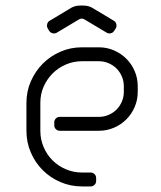

<svg xmlns="http://www.w3.org/2000/svg" viewBox="-20 -670 578 690"><path d="M335 -500H275C247.3 -500 221.4 -494.8 197.2 -484.2C173.1 -473.8 152 -459.5 134 -441.5C116 -423.5 101.7 -402.4 91 -378.2C80.3 -354.1 75 -328 75 -300V-200C75 -172.3 80.2 -146.3 90.8 -122C101.2 -97.7 115.5 -76.5 133.5 -58.5C151.5 -40.5 172.7 -26.2 197 -15.8C221.3 -5.2 247.3 0 275 0H305.5C311.2 0 315.9 -1.9 319.8 -5.8C323.6 -9.6 325.5 -14.3 325.5 -20V-30C325.5 -35.7 323.6 -40.4 319.8 -44.2C315.9 -48.1 311.2 -50 305.5 -50H275C254.3 -50 234.8 -53.9 216.5 -61.8C198.2 -69.6 182.2 -80.2 168.8 -93.8C155.2 -107.2 144.6 -123.2 136.8 -141.5C128.9 -159.8 125 -179.3 125 -200V-301C125 -321.7 129 -341 137 -359C145 -377 155.8 -392.8 169.2 -406.2C182.8 -419.8 198.6 -430.4 216.8 -438.2C234.9 -446.1 254.3 -450 275 -450H335C347.3 -450 359 -447.7 370 -443C381 -438.3 390.6 -431.9 398.8 -423.8C406.9 -415.6 413.3 -406 418 -395C422.7 -384 425 -372.3 425 -360V-340C425 -327.7 422.7 -316 418 -305C413.3 -294 406.9 -284.4 398.8 -276.2C390.6 -268.1 381 -261.7 370 -257C359 -252.3 347.3 -250 335 -250H195C189.3 -250 184.6 -248.1 180.8 -244.2C176.9 -240.4 175 -235.7 175 -230V-220C175 -214.3 176.9 -209.6 180.8 -205.8C184.6 -201.9 189.3 -200 195 -200H335C354.3 -200 372.5 -203.7 389.5 -211C406.5 -218.3 421.3 -228.3 434 -241C446.7 -253.7 456.7 -268.5 464 -285.5C471.3 -302.5 475 -320.7 475 -340V-360C475 -379.3 471.3 -397.5 464 -414.5C456.7 -431.5 446.7 -446.3 434 -459C421.3 -471.7 406.5 -481.7 389.5 -489C372.5 -496.3 354.3 -500 335 -500ZM389 -595.5 310.5 -642.5 308.5 -643.5 306.5 -644.5C298.5 -648.2 289.2 -650 278.5 -650H268.5C258.2 -650 249 -648.2 241 -644.5L239 -643.5L237 -642.5L158.5 -595.5C153.8 -592.8 150.8 -588.8 149.5 -583.2C148.2 -577.8 148.8 -572.7 151.5 -568L156.5 -559.5C159.5 -554.8 163.7 -551.8 169 -550.5C174.3 -549.2 179.3 -549.8 184 -552.5L263.5 -600C270.2 -604.3 277 -604.3 284 -600L363.5 -552.5C368.2 -549.8 373.2 -549.2 378.5 -550.5C383.8 -551.8 387.8 -554.8 390.5 -559.5L396 -568C398.7 -572.7 399.3 -577.8 398 -583.2C396.7 -588.8 393.7 -592.8 389 -595.5Z"/></svg>

Font: lerotica
Style: Regular
Weight: 400
Designer: defharo
Foundry: deFharo
Version: Version 1.001 2011